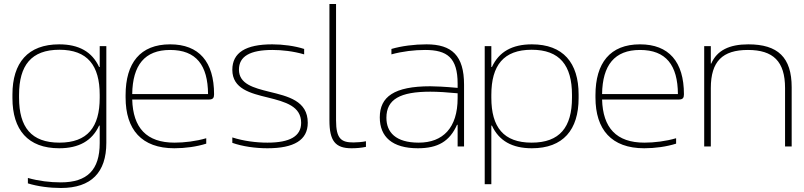

<svg xmlns="http://www.w3.org/2000/svg" viewBox="-20 -730 4006 957"><path d="M510 -18V-500H477V-396H474C439 -472 373 -509 275 -509C119 -509 42 -417 42 -259V-241C42 -83 119 9 275 9C373 9 439 -28 474 -104H477V-17C477 117 415 179 283 179C229 179 172 172 119 157V184C167 199 227 207 284 207C435 207 510 129 510 -18ZM75 -243V-257C75 -404 136 -482 276 -482C416 -482 477 -404 477 -257V-243C477 -96 416 -19 276 -19C136 -19 75 -96 75 -243Z M1047 -260C1047 -422 972 -509 828 -509C679 -509 606 -416 606 -256V-244C606 -84 686 9 849 9C903 9 961 1 1008 -14V-41C957 -26 899 -19 850 -19C710 -19 643 -93 639 -234H1022C1042 -234 1047 -243 1047 -260ZM639 -261C641 -405 701 -481 828 -481C958 -481 1016 -405 1017 -261Z M1315 -244C1404 -222 1481 -200 1481 -118C1481 -51 1425 -19 1313 -19C1257 -19 1194 -27 1138 -45V-18C1189 0 1253 9 1313 9C1446 9 1514 -32 1514 -118C1514 -228 1415 -250 1321 -273C1245 -292 1171 -311 1171 -383C1171 -449 1226 -481 1338 -481C1385 -481 1441 -475 1496 -459V-486C1450 -501 1390 -509 1337 -509C1205 -509 1138 -468 1138 -382C1138 -287 1229 -265 1315 -244Z M1742 -20C1682 -20 1655 -37 1655 -130V-710H1622V-130C1622 -28 1651 9 1732 9C1756 9 1781 7 1804 2V-26C1786 -22 1759 -20 1742 -20Z M2106 -509C2046 -509 1982 -501 1931 -486V-459C1986 -474 2045 -481 2099 -481C2208 -481 2261 -443 2261 -313V-292C2196 -298 2148 -300 2125 -300C1945 -300 1873 -248 1873 -145C1873 -48 1935 9 2063 9C2162 9 2221 -25 2258 -108H2261V0H2293V-308C2293 -453 2232 -509 2106 -509ZM1906 -143C1906 -235 1974 -273 2125 -273C2161 -273 2211 -270 2261 -265V-241C2261 -93 2188 -19 2067 -19C1952 -19 1906 -71 1906 -143Z M2864 -241V-259C2864 -417 2787 -509 2631 -509C2533 -509 2467 -472 2432 -396H2429V-500H2396V188H2429V-104H2432C2467 -28 2533 9 2631 9C2787 9 2864 -83 2864 -241ZM2429 -243V-257C2429 -404 2490 -482 2630 -482C2770 -482 2831 -404 2831 -257V-243C2831 -96 2770 -19 2630 -19C2490 -19 2429 -96 2429 -243Z M3389 -260C3389 -422 3314 -509 3170 -509C3021 -509 2948 -416 2948 -256V-244C2948 -84 3028 9 3191 9C3245 9 3303 1 3350 -14V-41C3299 -26 3241 -19 3192 -19C3052 -19 2985 -93 2981 -234H3364C3384 -234 3389 -243 3389 -260ZM2981 -261C2983 -405 3043 -481 3170 -481C3300 -481 3358 -405 3359 -261Z M3490 -500V0H3523V-291C3523 -424 3581 -481 3708 -481C3834 -481 3893 -424 3893 -291V0H3926V-295C3926 -444 3857 -509 3710 -509C3615 -509 3554 -479 3525 -413H3523V-500Z"/></svg>

Font: LT Wave Alt Thin
Style: Regular
Weight: 100
Designer: Daniel Lyons
Version: Version 2.5 (Glyphs App)